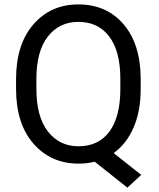

<svg xmlns="http://www.w3.org/2000/svg" viewBox="-20 -741 728 881"><path d="M627.9 61.5 564.5 120.1 414.6 1Q379.4 9.8 340.3 9.8Q213.9 9.8 133.8 -81.5Q53.7 -172.9 53.7 -333V-377.9Q53.7 -537.6 133.3 -629.2Q212.9 -720.7 339.4 -720.7Q468.3 -720.7 546.1 -630.6Q624 -540.5 625.5 -383.8V-333Q625.5 -230.5 592.8 -155.5Q560.1 -80.6 501.5 -38.6ZM532.2 -378.9Q532.2 -505.9 481.4 -573.2Q430.7 -640.6 339.4 -640.6Q252 -640.6 199.5 -573.2Q147 -505.9 147 -378.9V-333Q147 -205.1 200 -137.5Q252.9 -69.8 340.3 -69.8Q432.1 -69.8 482.2 -137.5Q532.2 -205.1 532.2 -333Z"/></svg>

Font: Roboto21382017
Style: Regular
Weight: 400
Designer: Christian Robertson
Foundry: Google
Version: Version 2.138; 2017